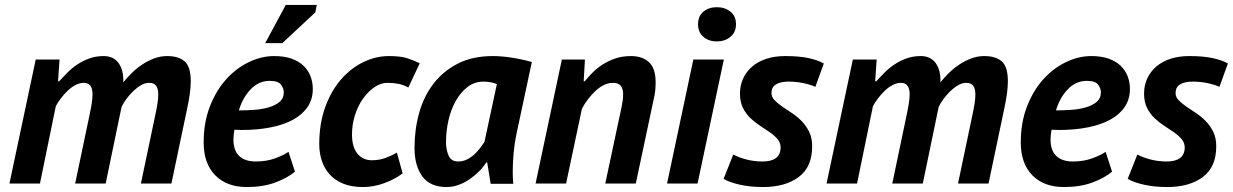

<svg xmlns="http://www.w3.org/2000/svg" viewBox="-20 -740 4970 774"><path d="M283 0 340 -272Q346 -300 349.5 -321.5Q353 -343 353 -360Q353 -406 318 -406Q301 -406 284 -397Q267 -388 252.5 -374Q238 -360 225.5 -343.5Q213 -327 205 -312L141 0H18L124 -500H220L214 -412H218Q233 -428 250.5 -446Q268 -464 290 -479Q312 -494 339 -504Q366 -514 398 -514Q438 -514 458.5 -485Q479 -456 477 -408Q492 -427 511.5 -446Q531 -465 553.5 -480Q576 -495 601.5 -504.5Q627 -514 654 -514Q700 -514 724.5 -492.5Q749 -471 749 -412Q749 -369 734 -300L671 0H548L607 -281Q612 -304 615 -324Q618 -344 618 -359Q618 -382 609.5 -394Q601 -406 581 -406Q565 -406 548.5 -396.5Q532 -387 517 -372.5Q502 -358 489.5 -341Q477 -324 470 -309L406 0Z M1169 -48Q1138 -22 1089 -4Q1040 14 975 14Q894 14 847.5 -33.5Q801 -81 801 -166Q801 -246 826 -310.5Q851 -375 891.5 -420Q932 -465 983 -489.5Q1034 -514 1085 -514Q1126 -514 1155.5 -503.5Q1185 -493 1204 -474.5Q1223 -456 1232 -432Q1241 -408 1241 -381Q1241 -340 1220 -309Q1199 -278 1161.5 -257.5Q1124 -237 1071 -226.5Q1018 -216 955 -216Q947 -216 940 -216.5Q933 -217 925 -217Q923 -205 922 -195.5Q921 -186 921 -178Q921 -133 944.5 -111Q968 -89 1011 -89Q1055 -89 1090 -102Q1125 -115 1143 -128ZM943 -295Q971 -295 1002.5 -297Q1034 -299 1061 -306.5Q1088 -314 1106 -328.5Q1124 -343 1124 -368Q1124 -383 1113 -398.5Q1102 -414 1067 -414Q1023 -414 990.5 -380Q958 -346 943 -295ZM1132 -720H1257L1251 -690L1118 -566H1049Z M1626 -387Q1607 -398 1586.5 -402Q1566 -406 1542 -406Q1515 -406 1489.5 -388.5Q1464 -371 1443.5 -342.5Q1423 -314 1411 -276Q1399 -238 1399 -198Q1399 -147 1421 -120.5Q1443 -94 1479 -94Q1509 -94 1534.5 -103.5Q1560 -113 1580 -125L1603 -41Q1571 -17 1528.5 -1.5Q1486 14 1444 14Q1396 14 1362.5 0Q1329 -14 1308 -38Q1287 -62 1277 -93Q1267 -124 1267 -158Q1267 -242 1291 -308Q1315 -374 1354.5 -419.5Q1394 -465 1444.5 -489.5Q1495 -514 1548 -514Q1595 -514 1622.5 -505Q1650 -496 1672 -485Z M2062 -200Q2054 -162 2050.5 -123Q2047 -84 2047 -49Q2047 -35 2047.5 -22.5Q2048 -10 2049 1H1958L1944 -85H1940Q1929 -67 1911.5 -49.5Q1894 -32 1873 -17.5Q1852 -3 1828.5 5.5Q1805 14 1780 14Q1714 14 1682.5 -29Q1651 -72 1651 -144Q1651 -217 1669.5 -284Q1688 -351 1727 -402Q1766 -453 1825.5 -483.5Q1885 -514 1967 -514Q2002 -514 2043.5 -507.5Q2085 -501 2124 -490ZM1827 -89Q1845 -89 1861 -96.5Q1877 -104 1890.5 -116Q1904 -128 1914.5 -142Q1925 -156 1933 -168L1983 -401Q1972 -406 1957.5 -408.5Q1943 -411 1929 -411Q1893 -411 1865 -389.5Q1837 -368 1817.5 -333.5Q1798 -299 1788 -255.5Q1778 -212 1778 -168Q1778 -136 1788.5 -112.5Q1799 -89 1827 -89Z M2420 0 2486 -310Q2492 -338 2492 -359Q2492 -381 2483 -393.5Q2474 -406 2450 -406Q2432 -406 2414 -397Q2396 -388 2380 -373Q2364 -358 2350 -339.5Q2336 -321 2326 -302L2262 0H2139L2245 -500H2338L2333 -412H2337Q2350 -428 2367.5 -446Q2385 -464 2408 -479Q2431 -494 2459.5 -504Q2488 -514 2524 -514Q2569 -514 2596 -489.5Q2623 -465 2623 -408Q2623 -393 2621.5 -376Q2620 -359 2615 -339L2543 0Z M2775 -500H2898L2792 0H2669ZM2794 -642Q2794 -675 2815.5 -693Q2837 -711 2870 -711Q2902 -711 2924.5 -693Q2947 -675 2947 -642Q2947 -610 2924.5 -591.5Q2902 -573 2870 -573Q2837 -573 2815.5 -591.5Q2794 -610 2794 -642Z M2936 -117Q2956 -106 2987.5 -97.5Q3019 -89 3054 -89Q3089 -89 3107.5 -102.5Q3126 -116 3127 -144Q3127 -164 3115 -178.5Q3103 -193 3084.5 -206Q3066 -219 3045 -232.5Q3024 -246 3005.5 -263.5Q2987 -281 2975 -305Q2963 -329 2963 -363Q2963 -396 2976 -424Q2989 -452 3012.5 -472Q3036 -492 3069.5 -503Q3103 -514 3145 -514Q3203 -514 3241 -505.5Q3279 -497 3301 -484L3267 -390Q3247 -399 3218.5 -405Q3190 -411 3159 -411Q3127 -411 3108.5 -400Q3090 -389 3090 -365Q3090 -349 3102 -336.5Q3114 -324 3132.5 -311Q3151 -298 3172 -284.5Q3193 -271 3211.5 -252Q3230 -233 3242 -208.5Q3254 -184 3254 -150Q3254 -67 3200 -26.5Q3146 14 3056 14Q3005 14 2962.5 4.5Q2920 -5 2897 -19Z M3577 0 3634 -272Q3640 -300 3643.5 -321.5Q3647 -343 3647 -360Q3647 -406 3612 -406Q3595 -406 3578 -397Q3561 -388 3546.5 -374Q3532 -360 3519.5 -343.5Q3507 -327 3499 -312L3435 0H3312L3418 -500H3514L3508 -412H3512Q3527 -428 3544.5 -446Q3562 -464 3584 -479Q3606 -494 3633 -504Q3660 -514 3692 -514Q3732 -514 3752.5 -485Q3773 -456 3771 -408Q3786 -427 3805.5 -446Q3825 -465 3847.5 -480Q3870 -495 3895.5 -504.5Q3921 -514 3948 -514Q3994 -514 4018.5 -492.5Q4043 -471 4043 -412Q4043 -369 4028 -300L3965 0H3842L3901 -281Q3906 -304 3909 -324Q3912 -344 3912 -359Q3912 -382 3903.5 -394Q3895 -406 3875 -406Q3859 -406 3842.5 -396.5Q3826 -387 3811 -372.5Q3796 -358 3783.5 -341Q3771 -324 3764 -309L3700 0Z M4463 -48Q4432 -22 4383 -4Q4334 14 4269 14Q4188 14 4141.5 -33.5Q4095 -81 4095 -166Q4095 -246 4120 -310.5Q4145 -375 4185.5 -420Q4226 -465 4277 -489.5Q4328 -514 4379 -514Q4420 -514 4449.5 -503.5Q4479 -493 4498 -474.5Q4517 -456 4526 -432Q4535 -408 4535 -381Q4535 -340 4514 -309Q4493 -278 4455.5 -257.5Q4418 -237 4365 -226.5Q4312 -216 4249 -216Q4241 -216 4234 -216.5Q4227 -217 4219 -217Q4217 -205 4216 -195.5Q4215 -186 4215 -178Q4215 -133 4238.5 -111Q4262 -89 4305 -89Q4349 -89 4384 -102Q4419 -115 4437 -128ZM4237 -295Q4265 -295 4296.5 -297Q4328 -299 4355 -306.5Q4382 -314 4400 -328.5Q4418 -343 4418 -368Q4418 -383 4407 -398.5Q4396 -414 4361 -414Q4317 -414 4284.5 -380Q4252 -346 4237 -295Z M4565 -117Q4585 -106 4616.5 -97.5Q4648 -89 4683 -89Q4718 -89 4736.5 -102.5Q4755 -116 4756 -144Q4756 -164 4744 -178.5Q4732 -193 4713.5 -206Q4695 -219 4674 -232.5Q4653 -246 4634.5 -263.5Q4616 -281 4604 -305Q4592 -329 4592 -363Q4592 -396 4605 -424Q4618 -452 4641.5 -472Q4665 -492 4698.5 -503Q4732 -514 4774 -514Q4832 -514 4870 -505.5Q4908 -497 4930 -484L4896 -390Q4876 -399 4847.5 -405Q4819 -411 4788 -411Q4756 -411 4737.5 -400Q4719 -389 4719 -365Q4719 -349 4731 -336.5Q4743 -324 4761.5 -311Q4780 -298 4801 -284.5Q4822 -271 4840.5 -252Q4859 -233 4871 -208.5Q4883 -184 4883 -150Q4883 -67 4829 -26.5Q4775 14 4685 14Q4634 14 4591.5 4.5Q4549 -5 4526 -19Z"/></svg>

Font: PT Sans
Style: Bold Italic
Weight: 700
Italic angle: -12°
Designer: A.Korolkova, O.Umpeleva, V.Yefimov
Foundry: ParaType Ltd
Version: Version 2.003W OFL